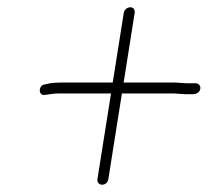

<svg xmlns="http://www.w3.org/2000/svg" viewBox="-20 -558 571 528"><path d="M320.4 -523 290 -331H147.4C136.7 -331 126.6 -330.3 117.1 -329L104.6 -326C85.7 -326 83.3 -293.6 104 -297L117.3 -299C125.5 -300.3 134 -301 142.6 -301H285.3L247.9 -65C246.6 -56.8 252.7 -50 261 -50C269.4 -50 276.6 -56.8 277.9 -65L315.3 -301H457.9L487.6 -299H510.1C520.8 -299 529.4 -304.4 530.9 -314C532.2 -321.9 526.2 -329 518.3 -329H492.8L462.6 -331H320L350.4 -523C351.7 -531.2 346.7 -538 338.3 -538C330 -538 321.7 -531.2 320.4 -523Z"/></svg>

Font: MewTooHand
Style: CondIta
Weight: 400
Designer: Mew Too, Robert Jablonski
Version: Version 0.77